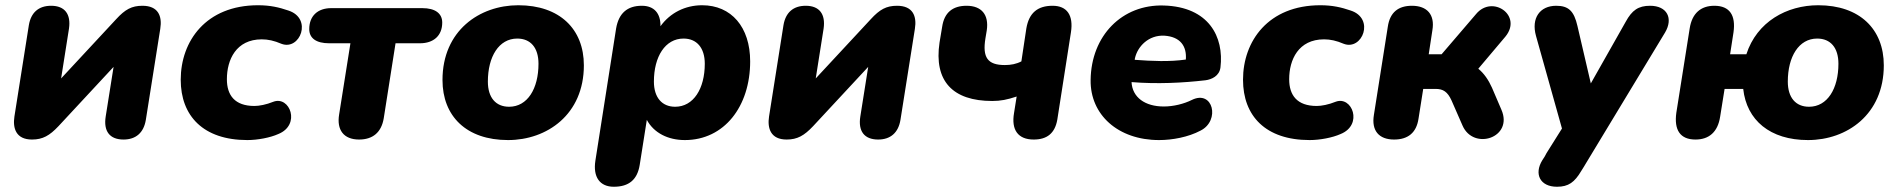

<svg xmlns="http://www.w3.org/2000/svg" viewBox="-20 -523 7240 732"><path d="M102 9C143 9 169 -6 203 -42L413 -268L383 -79C374 -23 398 9 451 9C498 9 528 -17 536 -66L591 -413C599 -462 583 -501 523 -501C482 -501 457 -487 423 -450L213 -224L243 -414C251 -469 227 -501 175 -501C127 -501 98 -475 90 -427L35 -79C28 -34 41 9 102 9Z M923 11C962 11 1010 2 1041 -12C1128 -47 1085 -159 1022 -135C995 -124 968 -119 950 -119C875 -119 845 -160 845 -221C845 -295 880 -373 978 -373C1002 -373 1025 -368 1053 -356C1124 -329 1173 -453 1079 -483C1044 -495 1010 -503 964 -503C765 -503 669 -366 669 -219C669 -81 755 11 923 11Z M1349 9C1401 9 1434 -18 1443 -72L1488 -358H1581C1633 -358 1666 -387 1666 -437C1666 -472 1639 -492 1590 -492H1243C1191 -492 1159 -462 1159 -412C1159 -377 1186 -358 1235 -358H1316L1273 -87C1263 -28 1290 9 1349 9Z M1917 11C2065 11 2206 -86 2206 -274C2206 -412 2114 -503 1956 -503C1808 -503 1667 -406 1667 -218C1667 -80 1758 11 1917 11ZM1921 -116C1870 -116 1840 -151 1840 -212C1840 -307 1882 -376 1952 -376C2003 -376 2033 -341 2033 -280C2033 -185 1991 -116 1921 -116Z M2320 189C2378 189 2410 162 2419 105L2446 -66C2473 -16 2527 11 2591 11C2741 11 2840 -117 2840 -289C2840 -420 2768 -503 2657 -503C2592 -503 2535 -474 2498 -423C2499 -472 2474 -501 2427 -501C2371 -501 2339 -472 2329 -415L2250 89C2240 152 2267 189 2320 189ZM2554 -116C2504 -116 2473 -151 2473 -212C2473 -307 2516 -376 2586 -376C2636 -376 2667 -341 2667 -280C2667 -185 2624 -116 2554 -116Z M2979 9C3020 9 3046 -6 3080 -42L3290 -268L3260 -79C3251 -23 3275 9 3328 9C3375 9 3405 -17 3413 -66L3468 -413C3476 -462 3460 -501 3400 -501C3359 -501 3334 -487 3300 -450L3090 -224L3120 -414C3128 -469 3104 -501 3052 -501C3004 -501 2975 -475 2967 -427L2912 -79C2905 -34 2918 9 2979 9Z M3921 9C3972 9 4002 -15 4011 -67L4063 -400C4073 -465 4048 -501 3993 -501C3935 -501 3903 -473 3893 -415L3874 -289C3855 -279 3834 -275 3811 -275C3745 -275 3725 -304 3737 -377L3742 -407C3751 -467 3722 -501 3665 -501C3612 -501 3580 -475 3572 -421L3562 -361C3540 -214 3612 -138 3763 -138C3795 -138 3820 -143 3856 -155L3846 -92C3835 -28 3861 9 3921 9Z M4399 11C4449 11 4510 0 4557 -25C4633 -63 4605 -182 4524 -142C4494 -127 4454 -117 4417 -117C4345 -117 4297 -152 4294 -210C4391 -202 4490 -207 4576 -217C4599 -220 4629 -233 4633 -266C4647 -382 4589 -497 4417 -502C4258 -507 4140 -387 4138 -218C4136 -86 4242 11 4399 11ZM4306 -295 4307 -301C4317 -346 4359 -390 4419 -387C4480 -383 4505 -347 4501 -296C4439 -287 4372 -290 4306 -295Z M4973 11C5012 11 5060 2 5091 -12C5178 -47 5135 -159 5072 -135C5045 -124 5018 -119 5000 -119C4925 -119 4895 -160 4895 -221C4895 -295 4930 -373 5028 -373C5052 -373 5075 -368 5103 -356C5174 -329 5223 -453 5129 -483C5094 -495 5060 -503 5014 -503C4815 -503 4719 -366 4719 -219C4719 -81 4805 11 4973 11Z M5295 9C5348 9 5380 -17 5388 -70L5406 -184H5454C5482 -184 5499 -173 5514 -140L5556 -44C5598 52 5751 2 5704 -105L5668 -189C5655 -218 5638 -243 5616 -261L5719 -383C5786 -464 5670 -544 5608 -470L5476 -316H5427L5441 -408C5451 -467 5421 -501 5363 -501C5311 -501 5279 -476 5271 -421L5218 -85C5208 -25 5237 9 5295 9Z M5916 189C5960 189 5983 172 6009 128L6019 112L6028 97L6328 -399C6360 -453 6336 -501 6271 -501C6226 -501 6202 -484 6178 -440L6045 -205L5994 -424C5981 -481 5960 -501 5913 -501C5851 -501 5817 -454 5836 -386L5935 -33L5876 61L5869 74L5860 88C5828 140 5851 189 5916 189Z M6873 11C7021 11 7162 -86 7162 -274C7162 -412 7070 -503 6912 -503C6792 -503 6678 -440 6638 -316H6576L6589 -400C6598 -464 6575 -501 6516 -501C6464 -501 6431 -472 6422 -415L6371 -93C6362 -28 6385 9 6444 9C6495 9 6529 -19 6538 -78L6555 -184H6626C6639 -65 6728 11 6873 11ZM6877 -116C6826 -116 6796 -151 6796 -212C6796 -307 6838 -376 6908 -376C6959 -376 6989 -341 6989 -280C6989 -185 6947 -116 6877 -116Z"/></svg>

Font: SN Pro Heavy
Style: Italic
Weight: 800
Italic angle: -9°
Designer: Tobias Whetton
Foundry: Supernotes
Version: Version 1.001;Glyphs 3.2 (3249)